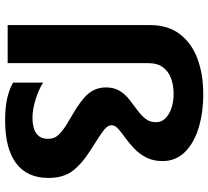

<svg xmlns="http://www.w3.org/2000/svg" viewBox="-52 -753 815 751"><g transform="rotate(90 355.5 -377.5)"><path d="M610 -606Q610 -569 596 -542Q582 -515 561 -495Q540 -475 519 -460Q498 -445 484 -432.5Q470 -420 470 -407Q470 -395 480 -384.5Q490 -374 512.5 -359.5Q535 -345 572 -321Q621 -290 648.5 -254Q676 -218 676 -159Q676 -76 618.5 -33Q561 10 451 10Q403 10 367.5 2.5Q332 -5 303 -21V-139Q326 -123 366.5 -110Q407 -97 441 -97Q480 -97 501.5 -112Q523 -127 523 -157Q523 -175 516 -187.5Q509 -200 489.5 -215Q470 -230 431 -252Q370 -287 346 -316Q322 -345 322 -385Q322 -416 335.5 -438Q349 -460 369.5 -476Q390 -492 410.5 -507Q431 -522 444.5 -539Q458 -556 458 -580Q458 -611 426 -630Q394 -649 347 -649Q312 -649 285 -638.5Q258 -628 242.5 -606.5Q227 -585 227 -551V0H78V-556Q78 -627 113.5 -673.5Q149 -720 210 -742.5Q271 -765 347 -765Q422 -765 481.5 -746.5Q541 -728 575.5 -692.5Q610 -657 610 -606Z"/></g></svg>

Font: Noto Sans Ol Chiki
Style: Regular
Weight: 400
Designer: Monotype Design Team, Lewis McGuffie
Foundry: Monotype Imaging Inc.
Version: Version 2.003